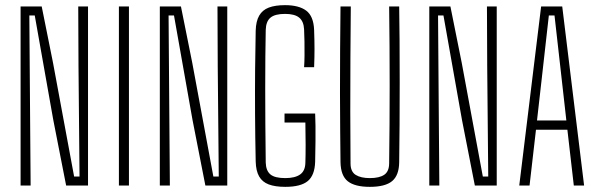

<svg xmlns="http://www.w3.org/2000/svg" viewBox="-20 -721 2317 746"><path d="M60 0V-696H142L186 -477L268 -35H289L285 -464L284 -696H322V0H237L187 -255L115 -661H94L97 -259L99 0Z M442 0V-696H481V0Z M601 0V-696H683L727 -477L809 -35H830L826 -464L825 -696H863V0H778L728 -255L656 -661H635L638 -259L640 0Z M1088.5 5Q1049 5 1024 -4.5Q999 -14 986.8 -35.5Q974.5 -57 973.5 -93Q971.5 -188.5 971 -279Q970.5 -369.5 971.2 -451.2Q972 -533 973.5 -602Q974.5 -638.5 987 -660.2Q999.5 -682 1024.2 -691.5Q1049 -701 1087.5 -701Q1141.5 -701 1170 -679.5Q1198.5 -658 1200.5 -604Q1202 -563 1202 -530.2Q1202 -497.5 1200.5 -460H1161.5Q1163 -479 1163.2 -505.8Q1163.5 -532.5 1163 -559.8Q1162.5 -587 1161.5 -607Q1160 -638 1142.5 -652.5Q1125 -667 1087.5 -667Q1048.5 -667 1031 -652.5Q1013.5 -638 1012.5 -605Q1011.5 -558 1011 -500.5Q1010.5 -443 1010.5 -376.8Q1010.5 -310.5 1011 -238Q1011.5 -165.5 1012.5 -89Q1013.5 -57.5 1030.8 -43.2Q1048 -29 1088.5 -29Q1126 -29 1146 -43Q1166 -57 1166.5 -89Q1167.5 -114.5 1167.5 -159.5Q1167.5 -204.5 1166.5 -245H1085.5V-280H1204.5Q1205.5 -259 1205.8 -232.2Q1206 -205.5 1205.8 -171.2Q1205.5 -137 1204.5 -93Q1203 -40 1175.8 -17.5Q1148.5 5 1088.5 5Z M1417 5Q1358.5 5 1331.2 -16.8Q1304 -38.5 1303 -91Q1302.5 -140 1301.8 -209.5Q1301 -279 1301 -360.5Q1301 -442 1301.5 -528Q1302 -614 1303 -696H1343Q1342 -600.5 1341.5 -495Q1341 -389.5 1341 -284.5Q1341 -179.5 1342 -86Q1342 -54 1362 -41.5Q1382 -29 1417 -29Q1454 -29 1473 -42Q1492 -55 1492 -87Q1493 -161.5 1493.5 -237.2Q1494 -313 1494 -389.8Q1494 -466.5 1493.5 -543.2Q1493 -620 1492 -696H1531Q1532 -639.5 1532.5 -563Q1533 -486.5 1533 -402.2Q1533 -318 1532.5 -237.2Q1532 -156.5 1531 -91Q1530.5 -40 1503.8 -17.5Q1477 5 1417 5Z M1648 0V-696H1730L1774 -477L1856 -35H1877L1873 -464L1872 -696H1910V0H1825L1775 -255L1703 -661H1682L1685 -259L1687 0Z M1997.5 0 2082.5 -696H2164.5L2249.5 0H2209.5L2184.5 -217H2062.5L2037.5 0ZM2066.5 -253H2180.5L2163.5 -404L2134.5 -661H2112.5L2083.5 -403Z"/></svg>

Font: Big Shoulders Text SC Thin
Style: Regular
Weight: 100
Designer: Patric King
Foundry: XO Type Co
Version: Version 2.002